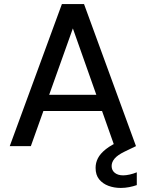

<svg xmlns="http://www.w3.org/2000/svg" viewBox="-20 -720 718 946"><path d="M28 0 285 -700H394L650 0H544L339 -580L132 0ZM144 -173 172 -253H501L529 -173ZM575 206Q542 206 514 195.5Q486 185 468.5 163.5Q451 142 451 107Q451 82 462.5 59.5Q474 37 501.5 15Q529 -7 576 -27L626 -49L650 0L594 27Q559 44 544.5 61.5Q530 79 530 98Q530 119 545.5 131.5Q561 144 587 144Q601 144 619 140Q637 136 654 129V192Q637 198 616.5 202Q596 206 575 206Z"/></svg>

Font: DM Sans 16pt Medium
Style: Regular
Weight: 500
Version: Version 4.004;gftools[0.9.30]